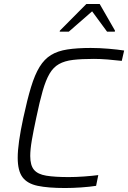

<svg xmlns="http://www.w3.org/2000/svg" viewBox="-20 -937 644 965"><path d="M307 8Q222 8 169.5 -3Q117 -14 93 -46.5Q69 -79 69 -144Q69 -180 76 -229.5Q83 -279 97 -344Q117 -437 136 -499.5Q155 -562 179 -601Q203 -640 236.5 -660.5Q270 -681 319 -688.5Q368 -696 436 -696Q479 -696 526 -692Q573 -688 604 -683L592 -631Q559 -635 521 -638Q483 -641 452 -641Q390 -641 347.5 -636Q305 -631 276.5 -615Q248 -599 229 -566.5Q210 -534 194.5 -480Q179 -426 162 -344Q148 -279 140 -232.5Q132 -186 132 -153Q132 -106 151 -83.5Q170 -61 212.5 -54Q255 -47 326 -47Q361 -47 402.5 -50Q444 -53 474 -57L463 -3Q431 2 388 5Q345 8 307 8ZM280 -778 281 -783 414 -917H481L558 -783L557 -778H518L443 -880L326 -778Z"/></svg>

Font: Saira Light
Style: Italic
Weight: 300
Italic angle: -12°
Designer: Hector Gatti with collaboration of the Omnibus-Type team
Foundry: Omnibus-Type
Version: Version 1.100; ttfautohint (v1.8.3)